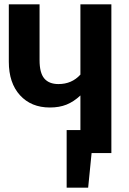

<svg xmlns="http://www.w3.org/2000/svg" viewBox="-20 -712 600 893"><path d="M498 -692V0H406L390 161H290V-107H354V-268Q323 -239 289.5 -225.5Q256 -212 212 -212Q125 -212 73 -269Q21 -326 21 -425V-692H164V-432Q164 -373 186 -347Q208 -321 252 -321Q314 -321 354 -365V-692Z"/></svg>

Font: Fira Sans Condensed SemiBold
Style: Regular
Weight: 600
Width: 3
Designer: bBox Type GmbH & Carrois Corporate GbR & Edenspiekermann AG
Foundry: bBox Type GmbH & Carrois Corporate GbR & Edenspiekermann AG
Version: Version 4.301